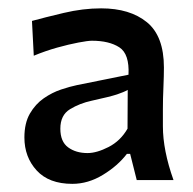

<svg xmlns="http://www.w3.org/2000/svg" viewBox="-20 -807 471 469"><path d="M156.7 -357.9Q99.6 -357.9 69.6 -390.6Q39.6 -423.3 39.6 -471.2Q39.6 -506.3 53 -529.5Q66.4 -552.7 86.9 -566.9Q107.4 -581.1 129.4 -588.4Q151.4 -595.7 168 -599.1L293.9 -624.5Q296.4 -675.3 271.5 -691.4Q246.6 -707.5 204.6 -707.5Q194.8 -707.5 171.6 -703.1Q148.4 -698.7 119.6 -690.7Q90.8 -682.6 62.5 -670.9L58.1 -755.9Q88.4 -764.2 135.5 -775.4Q182.6 -786.6 227.1 -786.6Q297.4 -786.6 338.9 -752.7Q380.4 -718.8 380.4 -642.1Q380.4 -622.6 379.2 -594.2Q377.9 -565.9 377.9 -540.5V-498.5Q377.9 -439.9 403.8 -367.2H314L297.9 -431.2H290Q267.6 -401.9 231.4 -379.9Q195.3 -357.9 156.7 -357.9ZM193.8 -433.1Q216.3 -433.1 245.4 -448Q274.4 -462.9 291.5 -492.7L292 -587.4Q282.7 -582 265.9 -576.4Q249 -570.8 204.1 -561Q174.8 -554.7 151.1 -540.3Q127.4 -525.9 127.4 -492.7Q127.4 -460.9 146.5 -447Q165.5 -433.1 193.8 -433.1Z"/></svg>

Font: Pinar SemiBold
Style: Regular
Weight: 600
Designer: Amin Abedi
Version: Version 3.000